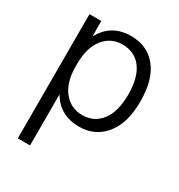

<svg xmlns="http://www.w3.org/2000/svg" viewBox="-176 -650 926 991"><g transform="rotate(30 286.5 -155.0)"><path d="M318 10Q205 10 150 -81H148V220H75V-520H145L146 -432H148Q203 -530 318 -530Q416 -530 472 -460.5Q528 -391 528 -260Q528 -132 470.5 -61Q413 10 318 10ZM456 -260Q456 -362 415.5 -416Q375 -470 302 -470Q233 -470 190.5 -416Q148 -362 148 -267V-253Q148 -156 191 -103Q234 -50 302 -50Q373 -50 414.5 -104.5Q456 -159 456 -260Z"/></g></svg>

Font: Mplus 1p
Style: Regular
Weight: 400
Version: Version 1.061